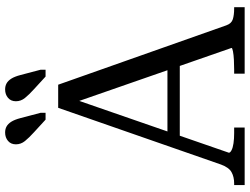

<svg xmlns="http://www.w3.org/2000/svg" viewBox="-130 -822 952 731"><g transform="rotate(-90 345.5 -456.0)"><path d="M426 -853 446 -777V-758H420L372 -802Q351 -821 338.5 -836.5Q326 -852 326 -871Q326 -890 339 -901Q352 -912 371 -912Q384 -912 394 -906.5Q404 -901 412 -888.5Q420 -876 426 -853ZM262 -853 282 -777V-758H256L208 -802Q187 -821 174.5 -836.5Q162 -852 162 -871Q162 -890 175 -901Q188 -912 207 -912Q220 -912 230 -906.5Q240 -901 248 -888.5Q256 -876 262 -853ZM182 -294H479L480 -247H173ZM314 -668 334 -649 130 -60Q130 -55 139.5 -50Q149 -45 166 -42.5Q183 -40 205 -40H226V0H7V-40H13Q38 -40 56 -50Q74 -60 85 -90L301 -710H389L615 -70Q622 -50 638.5 -45Q655 -40 679 -40H684V0H431V-40H447Q465 -40 484 -41Q503 -42 516 -44.5Q529 -47 529 -50Z"/></g></svg>

Font: Roboto Serif 72pt
Style: Regular
Weight: 400
Designer: Greg Gazdowicz
Foundry: Commercial Type
Version: Version 1.008